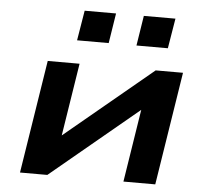

<svg xmlns="http://www.w3.org/2000/svg" viewBox="-52 -792 915 847"><g transform="rotate(5 405.5 -368.0)"><path d="M67 0 146 -501H287L233 -159H212L624 -501H745L666 0H525L579 -343H601L188 0ZM530 -603 551 -736H691L669 -603ZM267 -603 289 -736H428L407 -603Z"/></g></svg>

Font: Nunito Sans 7pt Expanded
Style: Bold Italic
Weight: 700
Width: 7
Italic angle: -9°
Designer: Vernon Adams
Foundry: Vernon Adams
Version: Version 3.101;gftools[0.9.27]